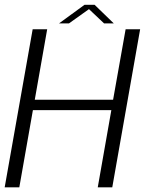

<svg xmlns="http://www.w3.org/2000/svg" viewBox="-30 -800 624 820"><path d="M-10 0H52.5L110.5 -329.5H445.5L387.5 0H449.5L568.5 -675H506.5L453 -374H118.5L171.5 -675H109.5ZM222 -700H264.5L350 -761L414.5 -700H456L374 -779.5H331Z"/></svg>

Font: Anybody UltraCondensed Thin Light
Style: Italic
Weight: 300
Italic angle: -10°
Version: Version 1.111